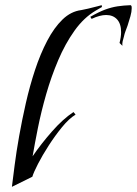

<svg xmlns="http://www.w3.org/2000/svg" viewBox="-20 -712 529 742"><path d="M26 10Q30 -22 36.5 -73Q43 -124 54 -186Q65 -248 80 -314Q95 -380 115.5 -442Q136 -504 162.5 -554.5Q189 -605 221.5 -636.5Q254 -668 294 -673Q301 -674 320 -678.5Q339 -683 356 -687.5Q373 -692 373 -692L374 -685L350 -671Q304 -644 268 -593.5Q232 -543 205 -479.5Q178 -416 158.5 -348Q139 -280 126.5 -217.5Q114 -155 106 -108Q138 -155 180.5 -203.5Q223 -252 264 -279L272 -269Q247 -254 220 -221Q193 -188 168.5 -150Q144 -112 127 -79Q110 -46 105 -29ZM453 -535 442 -546Q448 -570 448 -588Q448 -620 432.5 -637Q417 -654 390 -654Q366 -654 334 -639L329 -647Q362 -666 386.5 -675Q411 -684 434 -687.5Q457 -691 485 -692L488 -689Q489 -687 489 -680Q489 -667 484 -649Q479 -631 473 -613Q469 -602 465 -591.5Q461 -581 459 -571Q456 -561 454 -552.5Q452 -544 453 -535Z"/></svg>

Font: Kings
Style: Regular
Weight: 400
Designer: Robert E. Leuschke
Foundry: Robert E. Leuschke
Version: Version 1.010; ttfautohint (v1.8.3)